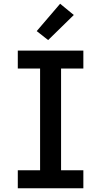

<svg xmlns="http://www.w3.org/2000/svg" viewBox="-20 -1005 540 1025"><path d="M75 0V-96H194V-639H75V-735H425V-639H306V-96H425V0ZM237 -791 176 -839 301 -985 374 -925Z"/></svg>

Font: Iosevka
Style: Bold
Weight: 700
Monospace: yes
Designer: Belleve Invis
Foundry: Belleve Invis
Version: Version 32.5.0; ttfautohint (v1.8.4)